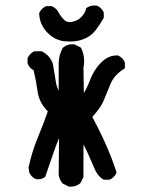

<svg xmlns="http://www.w3.org/2000/svg" viewBox="-20 -681 540 711"><path d="M121.1 -17.1Q114.7 -17.1 111.3 -18.6Q104 -22 98.1 -27.8Q92.3 -33.7 87.9 -43L85.9 -61Q98.1 -118.7 119.1 -169.4Q140.1 -220.2 157.2 -268.6Q125 -300.3 119.1 -342.8Q113.8 -382.3 104.5 -420.9Q88.9 -428.7 82.5 -445.3L82 -446.8V-465.3Q89.8 -483.4 106.4 -490.7L107.9 -491.2H134.8Q148.4 -483.9 157.2 -475.1Q168.9 -463.4 175.3 -446.3Q181.6 -412.6 186.5 -379.9Q189 -362.3 197.3 -344.7V-436.5Q197.3 -440.4 197.3 -444.3Q197.3 -476.6 212.4 -503.9L213.9 -504.9Q227.5 -517.1 248 -517.1Q251 -517.1 255.9 -516.6L279.3 -504.9L280.3 -502.9Q291.5 -481.4 291.5 -455.6Q291.5 -443.4 289.1 -430.2L290.5 -336.4Q304.2 -359.9 313.5 -384.8Q328.1 -423.3 354.5 -449.5Q380.9 -475.6 410.6 -475.6Q413.1 -475.6 417 -475.6Q434.6 -467.8 441.9 -451.2L442.4 -449.7V-428.2L439 -425.8Q403.8 -403.8 390.1 -372.1Q375.5 -337.9 364.7 -310.5Q354 -283.2 321.8 -248Q364.7 -168 391.6 -99.1Q401.9 -72.3 411.6 -42.5L410.6 -40Q403.3 -23.4 386.7 -16.1L385.3 -15.6H364.3Q355 -20.5 349.1 -26.9Q338.4 -37.6 330.6 -55.2L306.6 -110.4Q298.8 -127.9 289.1 -146V-25.4L277.8 -2.9Q262.7 10.3 242.2 10.3Q238.8 10.3 234.4 9.8L211.9 -1.5L210.9 -2.9Q199.7 -16.1 197.3 -34.7L198.7 -169.9Q187.5 -143.6 175.5 -107.7Q163.6 -71.8 147.5 -26.4L145.5 -24.9Q135.7 -17.1 121.1 -17.1ZM150.9 -658.2H171.4Q181.6 -653.8 187.7 -647.7Q193.8 -641.6 198.2 -632.8Q205.6 -619.1 218.3 -606.9Q226.1 -599.1 238.3 -599.1Q243.2 -599.1 248.5 -600.6Q269.5 -605 282.2 -619.1Q295.4 -633.8 298.8 -648.4L299.8 -651.4L302.2 -652.8Q309.6 -657.7 316.7 -659.2Q323.7 -660.6 328.6 -660.6Q333.5 -660.6 338.9 -660.2Q356.4 -652.3 363.8 -635.7L364.3 -634.3V-615.2Q351.1 -591.3 334 -568.8Q315.4 -544.9 285.6 -534.7Q265.1 -527.3 239.3 -527.3Q228.5 -527.3 217.8 -528.3Q181.6 -532.7 154.3 -561.5Q127 -590.3 125 -630.4V-632.3Q129.4 -642.1 135.3 -647.9Q141.1 -653.8 150.9 -658.2Z"/></svg>

Font: Bakudai
Style: Bold
Weight: 700
Version: Version 1.48